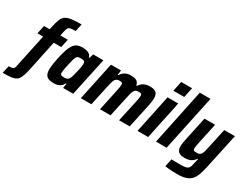

<svg xmlns="http://www.w3.org/2000/svg" viewBox="-153 -1380 2860 2221"><g transform="rotate(30 1277.5 -269.5)"><path d="M-69 198 -46 97Q-12 97 3 92Q18 87 24 75Q30 63 33 45L127 -399H51L75 -510H150L162 -562Q172 -610 184 -642.5Q196 -675 214 -695Q232 -715 261 -725Q290 -735 334 -739Q378 -743 442 -743L421 -643Q377 -643 355 -638.5Q333 -634 323 -619Q313 -604 306 -571L293 -510H393L369 -399H269L185 0Q173 56 160.5 93Q148 130 131 151Q114 172 88 182Q62 192 24 195Q-14 198 -69 198Z M503 8Q460 8 432.5 -2.5Q405 -13 391.5 -38.5Q378 -64 378 -109Q378 -136 383 -172.5Q388 -209 398 -257Q414 -333 430.5 -383Q447 -433 468 -463Q489 -493 517.5 -505.5Q546 -518 585 -518Q617 -518 642 -512Q667 -506 683.5 -492Q700 -478 706 -454H714L732 -510H868L759 0H624L634 -62H626Q611 -33 590.5 -18Q570 -3 547.5 2.5Q525 8 503 8ZM575 -110Q594 -110 606.5 -114Q619 -118 628.5 -127.5Q638 -137 644 -153Q649 -164 654.5 -184Q660 -204 666 -228.5Q672 -253 677.5 -277.5Q683 -302 686 -323Q689 -344 689 -355Q689 -381 677 -390Q665 -399 635 -399Q613 -399 599 -395.5Q585 -392 575.5 -378Q566 -364 558 -335Q550 -306 539 -255Q530 -214 525.5 -188.5Q521 -163 521 -147Q521 -131 526.5 -123Q532 -115 544 -112.5Q556 -110 575 -110Z M861 0 969 -510H1104L1095 -448H1103Q1119 -473 1138.5 -488.5Q1158 -504 1181.5 -511Q1205 -518 1231 -518Q1288 -518 1312.5 -500.5Q1337 -483 1343 -448H1352Q1368 -473 1388.5 -488.5Q1409 -504 1433.5 -511Q1458 -518 1485 -518Q1549 -518 1572.5 -494Q1596 -470 1596 -419Q1596 -400 1592 -374Q1588 -348 1582 -318L1514 0H1372L1432 -275Q1439 -308 1443 -331.5Q1447 -355 1447 -367Q1447 -388 1437 -393.5Q1427 -399 1404 -399Q1382 -399 1368.5 -392Q1355 -385 1345.5 -369Q1336 -353 1329 -325Q1322 -297 1313 -255L1258 0H1117L1176 -275Q1183 -308 1187 -331.5Q1191 -355 1191 -367Q1191 -388 1181 -393.5Q1171 -399 1149 -399Q1127 -399 1113 -392Q1099 -385 1089.5 -368.5Q1080 -352 1073 -324.5Q1066 -297 1057 -255L1002 0Z M1745 -610 1773 -743H1918L1890 -610ZM1618 0 1725 -510H1868L1760 0Z M1865 0 2021 -743H2164L2007 0Z M2259 204Q2230 204 2200 202.5Q2170 201 2144.5 198.5Q2119 196 2101 193L2123 89Q2146 89 2167 89.5Q2188 90 2208 90Q2228 90 2245 90Q2284 90 2307 86Q2330 82 2343 70.5Q2356 59 2363.5 35.5Q2371 12 2379 -26Q2381 -36 2383.5 -46.5Q2386 -57 2388 -67H2380Q2364 -43 2344 -28.5Q2324 -14 2299.5 -7.5Q2275 -1 2247 -1Q2206 -1 2182 -11.5Q2158 -22 2147.5 -42.5Q2137 -63 2137 -94Q2137 -115 2141 -141.5Q2145 -168 2152 -200L2218 -510H2360L2303 -244Q2296 -210 2292.5 -188.5Q2289 -167 2288 -153Q2288 -140 2293 -133Q2298 -126 2308.5 -124.5Q2319 -123 2336 -123Q2358 -123 2371.5 -128.5Q2385 -134 2394.5 -148Q2404 -162 2411.5 -188Q2419 -214 2427 -255L2482 -510H2624L2524 -43Q2509 24 2492 71Q2475 118 2447 147.5Q2419 177 2374 190.5Q2329 204 2259 204Z"/></g></svg>

Font: Saira SemiCondensed
Style: Bold Italic
Weight: 700
Width: 4
Italic angle: -12°
Designer: Hector Gatti with collaboration of the Omnibus-Type team
Foundry: Omnibus-Type
Version: Version 1.101